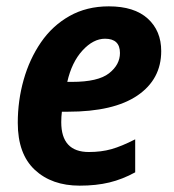

<svg xmlns="http://www.w3.org/2000/svg" viewBox="-20 -575 548 605"><path d="M231 10Q143 10 89.5 -40Q36 -90 36 -188Q36 -258 54.5 -323.5Q73 -389 109 -441.5Q145 -494 199 -524.5Q253 -555 323 -555Q403 -555 445.5 -516.5Q488 -478 488 -414Q488 -325 413 -274Q338 -223 194 -223H175Q173 -207 173 -190Q173 -96 260 -96Q299 -96 331 -105Q363 -114 406 -136V-32Q366 -10 324.5 0Q283 10 231 10ZM207 -317Q289 -317 323.5 -344Q358 -371 358 -408Q358 -453 311 -453Q274 -453 240 -416Q206 -379 192 -317Z"/></svg>

Font: Noto Sans SemiCondensed
Style: Bold Italic
Weight: 700
Width: 4
Italic angle: -12°
Designer: Monotype Design Team
Foundry: Monotype Imaging Inc.
Version: Version 2.013; ttfautohint (v1.8.4.7-5d5b)